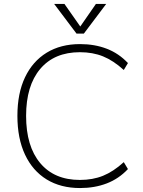

<svg xmlns="http://www.w3.org/2000/svg" viewBox="-20 -943 724 971"><path d="M385 8Q287 8 216 -35.5Q145 -79 106.5 -161Q68 -243 68 -357Q68 -471 106.5 -552Q145 -633 216 -676.5Q287 -720 385 -720Q459 -720 520 -696.5Q581 -673 627 -624L606 -589Q553 -637 501 -658Q449 -679 384 -679Q255 -679 183.5 -594.5Q112 -510 112 -357Q112 -203 183.5 -118Q255 -33 384 -33Q449 -33 501 -54Q553 -75 606 -123L627 -88Q581 -39 520 -15.5Q459 8 385 8ZM465 -923H517L404 -773H367L254 -923H306L386 -809Z"/></svg>

Font: Muli ExtraLight
Style: Regular
Weight: 250
Designer: Vernon Adams
Foundry: Vernon Adams
Version: Version 2.100; ttfautohint (v1.8.1.43-b0c9)